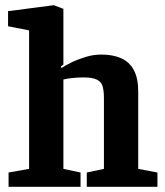

<svg xmlns="http://www.w3.org/2000/svg" viewBox="-20 -719 635 739"><path d="M13 0V-55L92 -69V-602L11 -618V-676L187 -699L224 -685V-470L214 -463L217 -457Q229 -466 253.5 -478Q278 -490 308.5 -499.5Q339 -509 370 -509Q414 -509 446 -495Q478 -481 495 -449.5Q512 -418 512 -367V-69L586 -55V0H314V-55L380 -69V-342Q380 -369 375 -386.5Q370 -404 353 -412.5Q336 -421 301 -421Q283 -421 261 -419Q239 -417 224 -413V-69L290 -55V0Z"/></svg>

Font: Faustina Light
Style: Bold
Weight: 700
Version: Version 1.200